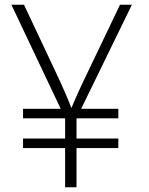

<svg xmlns="http://www.w3.org/2000/svg" viewBox="-20 -788 626 808"><path d="M254 0V-291L28 -768H81L212 -490Q234 -444 252 -402.5Q270 -361 286 -320H275Q293 -364 311 -403.5Q329 -443 351 -488L485 -768H535L302 -290V0ZM77 -165V-205H478V-165ZM77 -290V-330H478V-290Z"/></svg>

Font: Yaldevi ExtraLight ExtraLight
Style: Regular
Weight: 250
Version: Version 1.100